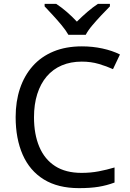

<svg xmlns="http://www.w3.org/2000/svg" viewBox="-20 -1030 672 994"><path d="M403 -711Q346 -711 300 -691.5Q254 -672 222 -634.5Q190 -597 173 -543.5Q156 -490 156 -423Q156 -335 183.5 -270Q211 -205 265.5 -170Q320 -135 402 -135Q449 -135 491 -143Q533 -151 573 -163V-85Q533 -70 490.5 -63Q448 -56 389 -56Q280 -56 207 -101Q134 -146 97.5 -229Q61 -312 61 -424Q61 -505 83.5 -572Q106 -639 149.5 -688Q193 -737 257 -763.5Q321 -790 404 -790Q459 -790 510 -779Q561 -768 601 -748L565 -672Q532 -687 491.5 -699Q451 -711 403 -711ZM334 -850Q321 -873 299 -899.5Q277 -926 253 -952Q229 -978 211 -997V-1010H271Q297 -993 325 -969Q353 -945 378 -918Q405 -945 433 -969Q461 -993 487 -1010H549V-997Q530 -978 505.5 -952Q481 -926 458.5 -899.5Q436 -873 424 -850Z"/></svg>

Font: Noto Sans Malayalam UI
Style: Regular
Weight: 400
Designer: Jelle Bosma - Monotype Design Team
Foundry: Monotype Imaging Inc.
Version: Version 2.104